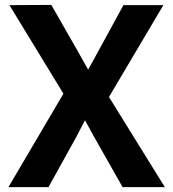

<svg xmlns="http://www.w3.org/2000/svg" viewBox="-20 -764 706 784"><path d="M14.5 0 239 -381.5 18.5 -743 189.5 -744 299 -552.5 340 -479.5 380 -552.5 484 -743H647L425 -368L653 0H480.5L366 -202L327 -273L290 -202L178 0Z"/></svg>

Font: Koeln Type Sans
Style: Bold
Weight: 700
Designer: Eben Sorkin
Foundry: Eben Sorkin
Version: Version 2.001